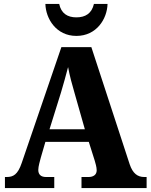

<svg xmlns="http://www.w3.org/2000/svg" viewBox="-20 -953 763 973"><path d="M367 -771C470 -771 523 -858 525 -933H456C445 -885 413 -865 367 -865C322 -865 290 -885 280 -933H210C212 -858 265 -771 367 -771ZM5 0H255V-56H213C187 -56 174 -69 174 -92C174 -110 183 -139 187 -155L210 -234H430L460 -139C463 -128 470 -107 470 -90C470 -65 450 -56 429 -56H393V0H723V-56H711C678 -56 653 -73 637 -121L443 -714H291L90 -127C70 -68 47 -56 14 -56H5ZM231 -298 289 -484C301 -524 314 -571 325 -613C333 -569 346 -522 358 -481L410 -298Z"/></svg>

Font: Noto Serif Tamil SemiCondensed ExtraBold
Style: Italic
Weight: 800
Width: 4
Italic angle: -12°
Designer: Indian Type Foundry, Tom Grace, and the Monotype Design Team
Foundry: Monotype Imaging Inc.
Version: Version 2.003